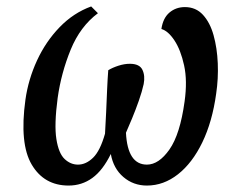

<svg xmlns="http://www.w3.org/2000/svg" viewBox="-20 -566 728 596"><path d="M59 -257Q68 -320 95 -378.5Q122 -437 165 -481.5Q208 -526 263 -546L284 -525Q229 -484 199.5 -412Q170 -340 159 -262Q148 -179 155 -134.5Q162 -90 180.5 -72.5Q199 -55 222 -55Q247 -55 269 -76.5Q291 -98 306 -151Q308 -182 309.5 -218Q311 -254 312.5 -288Q314 -322 316 -348Q329 -356 347.5 -362Q366 -368 383 -368Q413 -368 422 -349.5Q431 -331 426 -305Q421 -282 411 -253.5Q401 -225 390 -198.5Q379 -172 371 -154Q376 -55 436 -55Q473 -55 506 -102Q539 -149 553 -251Q562 -315 551.5 -363Q541 -411 521.5 -440.5Q502 -470 481 -476Q486 -510 506 -527Q526 -544 554 -544Q588 -544 610 -520Q632 -496 643 -456.5Q654 -417 656 -369.5Q658 -322 651 -275Q639 -188 608 -124Q577 -60 532.5 -25Q488 10 436 10Q394 10 363 -16.5Q332 -43 324 -88Q299 -37 266.5 -13.5Q234 10 193 10Q117 10 78.5 -55Q40 -120 59 -257Z"/></svg>

Font: Noto Serif ExtraCondensed Medium
Style: Italic
Weight: 500
Width: 2
Italic angle: -12°
Designer: Monotype Design Team
Foundry: Monotype Imaging Inc.
Version: Version 2.013; ttfautohint (v1.8.4.7-5d5b)